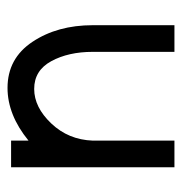

<svg xmlns="http://www.w3.org/2000/svg" viewBox="-6 -484 499 528"><g transform="rotate(90 244.0 -219.5)"><path d="M221.2 9.8Q140.1 9.8 94.5 -58.8Q48.8 -127.4 48.8 -224.6V-449.2H122.1V-224.6Q122.1 -157.7 147.7 -110.6Q173.3 -63.5 224.1 -63.5Q274.4 -63.5 319.1 -110.6Q363.8 -157.7 366.2 -224.6V-449.2H439.5V0H366.2V-47.9Q295.4 9.8 221.2 9.8Z"/></g></svg>

Font: Catrinity
Style: Regular
Weight: 400
Designer: Alexander Lange
Foundry: High-Logic / Made with FontCreator
Version: Version 2.090;May 20, 2024;FontCreator 15.0.0.2974 64-bit